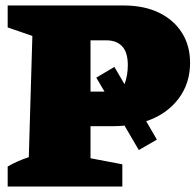

<svg xmlns="http://www.w3.org/2000/svg" viewBox="-20 -680 713 700"><path d="M431 -660Q505 -660 559 -634Q613 -608 643 -561Q673 -514 673 -451Q673 -375 630 -319Q587 -263 513 -238L552 -171L486 -133L434 -222Q414 -220 394 -220H310V-103L426 -81V0H8V-73Q27 -84 45.5 -92Q64 -100 85 -107L98 -549L8 -580V-660ZM397 -436 434 -373Q446 -405 446 -442Q446 -489 425.5 -511Q405 -533 367 -533H310V-346H361L331 -397Z"/></svg>

Font: Piazzolla SC Black
Style: Regular
Weight: 900
Designer: Juan Pablo del Peral
Foundry: Huerta Tipografica
Version: Version 1.330